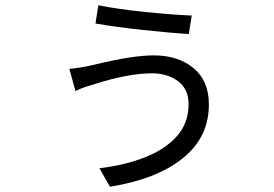

<svg xmlns="http://www.w3.org/2000/svg" viewBox="-20 -655 1040 728"><path d="M397 53 357 -17Q456 -29 532 -59.5Q608 -90 651.5 -139.5Q695 -189 695 -260Q695 -318 654.5 -347.5Q614 -377 557 -377Q464 -377 332 -334Q293 -323 266 -310L243 -394Q279 -396 343 -411Q483 -445 563 -445Q655 -445 713.5 -397Q772 -349 772 -259Q772 -134 672.5 -54.5Q573 25 397 53ZM696 -526Q628 -530 521 -541.5Q414 -553 342 -566L353 -635Q428 -620 531 -609.5Q634 -599 707 -596Z"/></svg>

Font: Source Han Sans & Saira Hybrid
Style: Regular
Weight: 400
Designer: Ryoko NISHIZUKA 西塚涼子 (kana & ideographs); Paul D. Hunt (Latin, Greek & Cyrillic); Wenlong ZHANG 张文龙 (bopomofo); Sandoll 
Foundry: Adobe Systems Incorporated
Version: Version 1.00;August 2, 2021;FontCreator 13.0.0.2675 64-bit